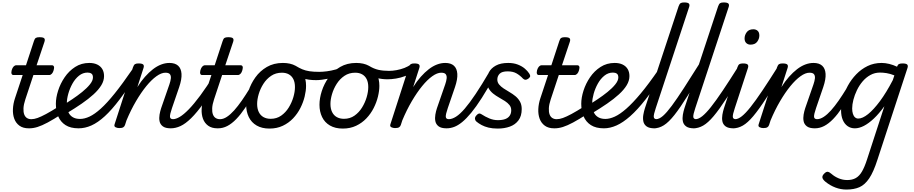

<svg xmlns="http://www.w3.org/2000/svg" viewBox="-20 -1035 7490 1574"><path d="M216 17Q169 17 139.5 -4.5Q110 -26 97 -61.5Q84 -97 86 -141Q88 -185 103 -230L166 -420H90Q79 -420 75 -430Q71 -440 76 -460Q82 -480 92 -490Q102 -500 113 -500H193L258 -698Q264 -718 273.5 -724Q283 -730 303 -730Q335 -730 343 -720.5Q351 -711 344 -691L280 -500H406Q417 -500 421.5 -490.5Q426 -481 420 -460Q415 -441 405 -430.5Q395 -420 384 -420H254L188 -221Q174 -179 172.5 -148Q171 -117 178.5 -97Q186 -77 201 -67.5Q216 -58 235 -58Q249 -58 256 -46.5Q263 -35 261 -20.5Q259 -6 248 5.5Q237 17 216 17Z M220 17Q206 17 199 5.5Q192 -6 193.5 -20.5Q195 -35 206 -46.5Q217 -58 238 -58Q260 -58 288 -68Q316 -78 358 -100.5Q400 -123 463 -163Q477 -171 488 -166.5Q499 -162 504 -150Q509 -138 506 -124Q503 -110 488 -101Q420 -57 371.5 -31Q323 -5 287.5 6Q252 17 220 17Z M498 -173Q531 -194 573 -222Q615 -250 653.5 -281Q692 -312 717 -343Q742 -374 742 -400Q742 -423 729.5 -431.5Q717 -440 698 -440Q659 -440 627.5 -414.5Q596 -389 574 -349.5Q552 -310 540 -267Q528 -224 528 -190Q528 -161 533.5 -137Q539 -113 552 -96Q565 -79 586 -69.5Q607 -60 637 -60Q651 -60 656.5 -48.5Q662 -37 659.5 -21.5Q657 -6 648 5.5Q639 17 624 17Q558 17 517 -9.5Q476 -36 457 -81.5Q438 -127 438 -184Q438 -234 456.5 -292Q475 -350 510 -401.5Q545 -453 596 -486Q647 -519 712 -519Q750 -519 777 -506Q804 -493 818.5 -469Q833 -445 833 -411Q833 -373 810.5 -336Q788 -299 747 -261.5Q706 -224 650 -185.5Q594 -147 526 -106Z M624 17Q615 17 611.5 5.5Q608 -6 609.5 -21.5Q611 -37 618 -48.5Q625 -60 636 -60Q673 -60 714.5 -79.5Q756 -99 806.5 -144.5Q857 -190 920.5 -269Q984 -348 1065 -466Q1070 -474 1082.5 -469Q1095 -464 1104.5 -454.5Q1114 -445 1109 -436Q1028 -309 962 -221.5Q896 -134 839 -82Q782 -30 729.5 -6.5Q677 17 624 17Z M1380 17Q1336 17 1314.5 0.5Q1293 -16 1288 -41.5Q1283 -67 1288 -95.5Q1293 -124 1301 -148L1369 -344Q1378 -370 1380.5 -391.5Q1383 -413 1373.5 -426Q1364 -439 1336 -439Q1303 -439 1262.5 -410Q1222 -381 1179.5 -329Q1137 -277 1095 -205.5Q1053 -134 1017 -48L1005 -11Q1001 2 990.5 8.5Q980 15 957 15Q941 15 927 8Q913 1 920 -18L1070 -483Q1077 -503 1086.5 -509Q1096 -515 1115 -515Q1146 -515 1154.5 -505.5Q1163 -496 1156 -476L1106 -321Q1136 -369 1168.5 -405.5Q1201 -442 1234 -467.5Q1267 -493 1301 -506Q1335 -519 1369 -519Q1415 -519 1440 -496.5Q1465 -474 1468 -430Q1471 -386 1449 -321L1390 -149Q1372 -97 1373.5 -77.5Q1375 -58 1399 -58Q1413 -58 1419.5 -46.5Q1426 -35 1424.5 -20.5Q1423 -6 1412 5.5Q1401 17 1380 17Z M1380 17Q1366 17 1359 5.5Q1352 -6 1353.5 -20.5Q1355 -35 1366 -46.5Q1377 -58 1398 -58Q1422 -58 1454 -77Q1486 -96 1527.5 -138.5Q1569 -181 1621.5 -251.5Q1674 -322 1738 -425Q1747 -439 1761.5 -437Q1776 -435 1784.5 -424Q1793 -413 1785 -400Q1710 -274 1652 -193Q1594 -112 1547 -66Q1500 -20 1459.5 -1.5Q1419 17 1380 17Z M1763 17Q1716 17 1686.5 -4.5Q1657 -26 1644 -61.5Q1631 -97 1633 -141Q1635 -185 1650 -230L1713 -420H1637Q1626 -420 1622 -430Q1618 -440 1623 -460Q1629 -480 1639 -490Q1649 -500 1660 -500H1740L1805 -698Q1811 -718 1820.5 -724Q1830 -730 1850 -730Q1882 -730 1890 -720.5Q1898 -711 1891 -691L1827 -500H1953Q1964 -500 1968.5 -490.5Q1973 -481 1967 -460Q1962 -441 1952 -430.5Q1942 -420 1931 -420H1801L1735 -221Q1721 -179 1719.5 -148Q1718 -117 1725.5 -97Q1733 -77 1748 -67.5Q1763 -58 1782 -58Q1796 -58 1803 -46.5Q1810 -35 1808 -20.5Q1806 -6 1795 5.5Q1784 17 1763 17Z M1767 17Q1753 17 1746 5.5Q1739 -6 1740.5 -20.5Q1742 -35 1753 -46.5Q1764 -58 1785 -58Q1811 -58 1840 -77Q1869 -96 1899.5 -130Q1930 -164 1962 -210Q1994 -256 2027 -310Q2035 -323 2049 -321Q2063 -319 2072 -308.5Q2081 -298 2073 -285Q2030 -210 1991.5 -153Q1953 -96 1916.5 -58.5Q1880 -21 1843.5 -2Q1807 17 1767 17Z M2189 19Q2127 19 2084 -6Q2041 -31 2019.5 -75.5Q1998 -120 1998 -176Q1998 -229 2017 -288.5Q2036 -348 2073.5 -400.5Q2111 -453 2167.5 -486Q2224 -519 2299 -519Q2361 -519 2403.5 -495.5Q2446 -472 2467.5 -429.5Q2489 -387 2489 -331Q2489 -291 2477.5 -243.5Q2466 -196 2442.5 -149.5Q2419 -103 2383 -65Q2347 -27 2298.5 -4Q2250 19 2189 19ZM2199 -61Q2248 -61 2285 -87Q2322 -113 2347 -153.5Q2372 -194 2385 -238.5Q2398 -283 2398 -321Q2398 -360 2385 -386Q2372 -412 2348 -425.5Q2324 -439 2291 -439Q2241 -439 2203 -413.5Q2165 -388 2139.5 -348Q2114 -308 2101 -264Q2088 -220 2088 -183Q2088 -144 2101.5 -116.5Q2115 -89 2140 -75Q2165 -61 2199 -61Z M2572 -378Q2508 -378 2464 -393Q2420 -408 2373 -436Q2358 -446 2356.5 -459Q2355 -472 2363 -482.5Q2371 -493 2383 -497Q2395 -501 2406 -494Q2432 -478 2458 -467Q2484 -456 2517 -451Q2550 -446 2597 -446Q2624 -446 2659.5 -450.5Q2695 -455 2732.5 -465.5Q2770 -476 2801 -493Q2814 -500 2822 -490Q2830 -480 2830 -465.5Q2830 -451 2817 -444Q2743 -404 2677.5 -391Q2612 -378 2572 -378Z M2790 19Q2728 19 2685 -6Q2642 -31 2620.5 -75.5Q2599 -120 2599 -176Q2599 -229 2618 -288.5Q2637 -348 2674.5 -400.5Q2712 -453 2768.5 -486Q2825 -519 2900 -519Q2962 -519 3004.5 -495.5Q3047 -472 3068.5 -429.5Q3090 -387 3090 -331Q3090 -291 3078.5 -243.5Q3067 -196 3043.5 -149.5Q3020 -103 2984 -65Q2948 -27 2899.5 -4Q2851 19 2790 19ZM2800 -61Q2849 -61 2886 -87Q2923 -113 2948 -153.5Q2973 -194 2986 -238.5Q2999 -283 2999 -321Q2999 -360 2986 -386Q2973 -412 2949 -425.5Q2925 -439 2892 -439Q2842 -439 2804 -413.5Q2766 -388 2740.5 -348Q2715 -308 2702 -264Q2689 -220 2689 -183Q2689 -144 2702.5 -116.5Q2716 -89 2741 -75Q2766 -61 2800 -61Z M3157 -385Q3112 -385 3070.5 -395.5Q3029 -406 2978 -439Q2968 -445 2967.5 -456.5Q2967 -468 2972.5 -479Q2978 -490 2987.5 -495Q2997 -500 3007 -494Q3045 -471 3082.5 -462.5Q3120 -454 3169 -454Q3198 -454 3231 -460Q3264 -466 3295.5 -478Q3327 -490 3349 -508Q3360 -517 3370 -512.5Q3380 -508 3386 -497Q3392 -486 3390.5 -473.5Q3389 -461 3378 -453Q3343 -427 3303.5 -412Q3264 -397 3226 -391Q3188 -385 3157 -385Z M3641 17Q3597 17 3575.5 0.5Q3554 -16 3549 -41.5Q3544 -67 3549 -95.5Q3554 -124 3562 -148L3630 -344Q3639 -370 3641.5 -391.5Q3644 -413 3634.5 -426Q3625 -439 3597 -439Q3564 -439 3523.5 -410Q3483 -381 3440.5 -329Q3398 -277 3356 -205.5Q3314 -134 3278 -48L3266 -11Q3262 2 3251.5 8.5Q3241 15 3218 15Q3202 15 3188 8Q3174 1 3181 -18L3331 -483Q3338 -503 3347.5 -509Q3357 -515 3376 -515Q3407 -515 3415.5 -505.5Q3424 -496 3417 -476L3367 -321Q3397 -369 3429.5 -405.5Q3462 -442 3495 -467.5Q3528 -493 3562 -506Q3596 -519 3630 -519Q3676 -519 3701 -496.5Q3726 -474 3729 -430Q3732 -386 3710 -321L3651 -149Q3633 -97 3634.5 -77.5Q3636 -58 3660 -58Q3674 -58 3680.5 -46.5Q3687 -35 3685.5 -20.5Q3684 -6 3673 5.5Q3662 17 3641 17Z M3641 17Q3627 17 3621 5.5Q3615 -6 3617 -20.5Q3619 -35 3629.5 -46.5Q3640 -58 3659 -58Q3686 -58 3718.5 -78.5Q3751 -99 3790.5 -145Q3830 -191 3879.5 -265Q3929 -339 3991 -445Q3999 -460 4012.5 -456Q4026 -452 4034.5 -438.5Q4043 -425 4034 -410Q3977 -306 3930 -232.5Q3883 -159 3843 -110.5Q3803 -62 3768.5 -34Q3734 -6 3703 5.5Q3672 17 3641 17Z M4061 19Q4017 19 3984.5 11Q3952 3 3928 -10Q3904 -23 3886 -38Q3876 -46 3874 -59Q3872 -72 3882 -85Q3893 -99 3903 -103Q3913 -107 3926 -99Q3958 -78 3992 -64Q4026 -50 4061 -50Q4098 -50 4122 -59Q4146 -68 4158.5 -86.5Q4171 -105 4171 -131Q4171 -156 4156.5 -174Q4142 -192 4119.5 -206.5Q4097 -221 4071 -235.5Q4045 -250 4022.5 -268Q4000 -286 3985.5 -311.5Q3971 -337 3971 -373Q3971 -410 3988.5 -443Q4006 -476 4045 -497.5Q4084 -519 4146 -519Q4191 -519 4225.5 -505.5Q4260 -492 4283 -472Q4306 -452 4318 -433Q4325 -422 4326.5 -413Q4328 -404 4311 -390Q4298 -381 4288 -381Q4278 -381 4268 -390Q4244 -416 4215 -433Q4186 -450 4142 -450Q4095 -450 4076 -430.5Q4057 -411 4057 -383Q4057 -360 4071.5 -342.5Q4086 -325 4108.5 -310Q4131 -295 4157 -280Q4183 -265 4205.5 -246.5Q4228 -228 4242.5 -202.5Q4257 -177 4257 -141Q4257 -84 4230.5 -48.5Q4204 -13 4159.5 3Q4115 19 4061 19Z M4523 17Q4476 17 4446.5 -4.5Q4417 -26 4404 -61.5Q4391 -97 4393 -141Q4395 -185 4410 -230L4473 -420H4397Q4386 -420 4382 -430Q4378 -440 4383 -460Q4389 -480 4399 -490Q4409 -500 4420 -500H4500L4565 -698Q4571 -718 4580.5 -724Q4590 -730 4610 -730Q4642 -730 4650 -720.5Q4658 -711 4651 -691L4587 -500H4713Q4724 -500 4728.5 -490.5Q4733 -481 4727 -460Q4722 -441 4712 -430.5Q4702 -420 4691 -420H4561L4495 -221Q4481 -179 4479.5 -148Q4478 -117 4485.5 -97Q4493 -77 4508 -67.5Q4523 -58 4542 -58Q4556 -58 4563 -46.5Q4570 -35 4568 -20.5Q4566 -6 4555 5.5Q4544 17 4523 17Z M4527 17Q4513 17 4506 5.5Q4499 -6 4500.5 -20.5Q4502 -35 4513 -46.5Q4524 -58 4545 -58Q4567 -58 4595 -68Q4623 -78 4665 -100.5Q4707 -123 4770 -163Q4784 -171 4795 -166.5Q4806 -162 4811 -150Q4816 -138 4813 -124Q4810 -110 4795 -101Q4727 -57 4678.5 -31Q4630 -5 4594.5 6Q4559 17 4527 17Z M4805 -173Q4838 -194 4880 -222Q4922 -250 4960.5 -281Q4999 -312 5024 -343Q5049 -374 5049 -400Q5049 -423 5036.5 -431.5Q5024 -440 5005 -440Q4966 -440 4934.5 -414.5Q4903 -389 4881 -349.5Q4859 -310 4847 -267Q4835 -224 4835 -190Q4835 -161 4840.5 -137Q4846 -113 4859 -96Q4872 -79 4893 -69.5Q4914 -60 4944 -60Q4958 -60 4963.5 -48.5Q4969 -37 4966.5 -21.5Q4964 -6 4955 5.5Q4946 17 4931 17Q4865 17 4824 -9.5Q4783 -36 4764 -81.5Q4745 -127 4745 -184Q4745 -234 4763.5 -292Q4782 -350 4817 -401.5Q4852 -453 4903 -486Q4954 -519 5019 -519Q5057 -519 5084 -506Q5111 -493 5125.5 -469Q5140 -445 5140 -411Q5140 -373 5117.5 -336Q5095 -299 5054 -261.5Q5013 -224 4957 -185.5Q4901 -147 4833 -106Z M4931 17Q4922 17 4918.5 5.5Q4915 -6 4916.5 -21.5Q4918 -37 4925 -48.5Q4932 -60 4943 -60Q4978 -60 5020 -79Q5062 -98 5114.5 -144Q5167 -190 5232.5 -268.5Q5298 -347 5380 -466Q5385 -474 5397.5 -469Q5410 -464 5419 -454.5Q5428 -445 5423 -436Q5342 -309 5274 -222Q5206 -135 5146.5 -82.5Q5087 -30 5034 -6.5Q4981 17 4931 17Z M5346 17Q5302 17 5280.5 1Q5259 -15 5254 -40.5Q5249 -66 5254 -94.5Q5259 -123 5267 -148L5543 -983Q5550 -1003 5559.5 -1009Q5569 -1015 5588 -1015Q5619 -1015 5627.5 -1005.5Q5636 -996 5629 -976L5356 -149Q5338 -96 5339.5 -77Q5341 -58 5364 -58Q5378 -58 5385 -46.5Q5392 -35 5390.5 -20.5Q5389 -6 5378 5.5Q5367 17 5346 17Z M5340 17Q5326 17 5319 5.5Q5312 -6 5313.5 -20.5Q5315 -35 5326 -46.5Q5337 -58 5358 -58Q5384 -58 5414.5 -84.5Q5445 -111 5487 -167.5Q5529 -224 5587.5 -314.5Q5646 -405 5727 -534Q5736 -548 5750 -546Q5764 -544 5772.5 -533Q5781 -522 5773 -509Q5683 -355 5619.5 -253.5Q5556 -152 5509 -92.5Q5462 -33 5422 -8Q5382 17 5340 17Z M5670 17Q5626 17 5604.5 1Q5583 -15 5578 -40.5Q5573 -66 5578 -94.5Q5583 -123 5591 -148L5867 -983Q5874 -1003 5883.5 -1009Q5893 -1015 5912 -1015Q5943 -1015 5951.5 -1005.5Q5960 -996 5953 -976L5680 -149Q5662 -96 5663.5 -77Q5665 -58 5688 -58Q5702 -58 5709 -46.5Q5716 -35 5714.5 -20.5Q5713 -6 5702 5.5Q5691 17 5670 17Z M5664 17Q5650 17 5643 5.5Q5636 -6 5637.5 -20.5Q5639 -35 5650 -46.5Q5661 -58 5682 -58Q5706 -58 5736.5 -82Q5767 -106 5808 -157.5Q5849 -209 5905 -292.5Q5961 -376 6036 -495Q6045 -509 6059.5 -507Q6074 -505 6083 -494Q6092 -483 6084 -470Q5999 -326 5937.5 -231.5Q5876 -137 5830 -82.5Q5784 -28 5744.5 -5.5Q5705 17 5664 17Z M5994 17Q5950 17 5928.5 1Q5907 -15 5902 -40.5Q5897 -66 5902 -94.5Q5907 -123 5915 -148L6025 -483Q6032 -503 6041.5 -509Q6051 -515 6070 -515Q6101 -515 6109.5 -505.5Q6118 -496 6111 -476L6004 -149Q5986 -96 5987.5 -77Q5989 -58 6012 -58Q6026 -58 6033 -46.5Q6040 -35 6038.5 -20.5Q6037 -6 6026 5.5Q6015 17 5994 17ZM6132 -669Q6112 -669 6098 -682Q6084 -695 6084 -720Q6084 -747 6101.5 -771Q6119 -795 6156 -795Q6177 -795 6191 -782.5Q6205 -770 6205 -744Q6205 -717 6187.5 -693Q6170 -669 6132 -669Z M5989 17Q5975 17 5968 5.5Q5961 -6 5962.5 -20.5Q5964 -35 5975 -46.5Q5986 -58 6007 -58Q6031 -58 6061.5 -82Q6092 -106 6133 -157.5Q6174 -209 6230 -292.5Q6286 -376 6361 -495Q6370 -509 6384.5 -507Q6399 -505 6408 -494Q6417 -483 6409 -470Q6324 -326 6262.5 -231.5Q6201 -137 6155 -82.5Q6109 -28 6069.5 -5.5Q6030 17 5989 17Z M6660 17Q6616 17 6594.5 0.5Q6573 -16 6568 -41.5Q6563 -67 6568 -95.5Q6573 -124 6581 -148L6649 -344Q6658 -370 6660.5 -391.5Q6663 -413 6653.5 -426Q6644 -439 6616 -439Q6583 -439 6542.5 -410Q6502 -381 6459.5 -329Q6417 -277 6375 -205.5Q6333 -134 6297 -48L6285 -11Q6281 2 6270.5 8.5Q6260 15 6237 15Q6221 15 6207 8Q6193 1 6200 -18L6350 -483Q6357 -503 6366.5 -509Q6376 -515 6395 -515Q6426 -515 6434.5 -505.5Q6443 -496 6436 -476L6386 -321Q6416 -369 6448.5 -405.5Q6481 -442 6514 -467.5Q6547 -493 6581 -506Q6615 -519 6649 -519Q6695 -519 6720 -496.5Q6745 -474 6748 -430Q6751 -386 6729 -321L6670 -149Q6652 -97 6653.5 -77.5Q6655 -58 6679 -58Q6693 -58 6699.5 -46.5Q6706 -35 6704.5 -20.5Q6703 -6 6692 5.5Q6681 17 6660 17Z M6660 17Q6646 17 6639 5.5Q6632 -6 6633.5 -20.5Q6635 -35 6646 -46.5Q6657 -58 6678 -58Q6704 -58 6733 -77Q6762 -96 6792.5 -130Q6823 -164 6855 -210Q6887 -256 6920 -310Q6928 -323 6942 -321Q6956 -319 6965 -308.5Q6974 -298 6966 -285Q6923 -210 6884.5 -153Q6846 -96 6809.5 -58.5Q6773 -21 6736.5 -2Q6700 17 6660 17Z M6919 519Q6873 519 6829 502.5Q6785 486 6747 455Q6725 437 6722 421Q6719 405 6738 387Q6754 371 6767 373.5Q6780 376 6797 391Q6822 413 6855.5 427Q6889 441 6925 441Q6967 441 6996 424.5Q7025 408 7046.5 371Q7068 334 7088 272L7230 -164Q7186 -103 7143.5 -63Q7101 -23 7062 -3Q7023 17 6988 17Q6954 17 6928.5 -1Q6903 -19 6889 -52Q6875 -85 6875 -130Q6875 -176 6889 -229Q6903 -282 6931 -333Q6959 -384 6999.5 -426Q7040 -468 7092 -493.5Q7144 -519 7208 -519Q7237 -519 7270 -511Q7303 -503 7334 -488L7335 -491Q7340 -505 7350 -510Q7360 -515 7378 -515Q7409 -515 7417.5 -505.5Q7426 -496 7419 -476L7173 275Q7141 375 7105.5 427.5Q7070 480 7025.5 499.5Q6981 519 6919 519ZM7016 -63Q7051 -63 7096.5 -99.5Q7142 -136 7194 -206Q7246 -276 7299 -378L7312 -417Q7277 -431 7248 -435.5Q7219 -440 7194 -440Q7151 -440 7115 -420Q7079 -400 7051.5 -367.5Q7024 -335 7005 -295.5Q6986 -256 6976 -217Q6966 -178 6966 -146Q6966 -121 6972 -102Q6978 -83 6989.5 -73Q7001 -63 7016 -63Z"/></svg>

Font: Playwrite NZ
Style: Regular
Weight: 400
Designer: Veronika Burian, José Scaglione
Foundry: TypeTogether
Version: Version 1.002